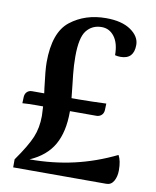

<svg xmlns="http://www.w3.org/2000/svg" viewBox="-80 -762 670 824"><g transform="rotate(10 255.0 -350.0)"><path d="M483 -66Q483 -39 472 -19.5Q461 0 440 0H34V-35Q82 -103 99.5 -145Q117 -187 117 -239Q117 -252 115 -280H85Q51 -280 25 -278L26 -306Q27 -320 35.5 -328Q44 -336 57 -336H110L107 -358Q97 -436 97 -469Q97 -600 161 -650Q225 -700 316 -700Q385 -700 424 -673Q463 -646 463 -609Q463 -547 405 -547Q392 -547 381 -550Q381 -602 359.5 -630.5Q338 -659 304 -659Q263 -659 238.5 -628.5Q214 -598 214 -515Q214 -476 218 -438.5Q222 -401 223 -393L229 -336H262Q283 -336 321 -337Q359 -338 380 -339L379 -310Q378 -296 369 -288Q360 -280 347 -280H232V-277Q232 -189 200 -133Q168 -77 97 -46Q199 -46 290.5 -67Q382 -88 470 -131Q483 -108 483 -66Z"/></g></svg>

Font: Arima Madurai ExtraBold
Style: Regular
Weight: 800
Designer: Joana Correia and Natanael Gama
Foundry: NDISCOVER
Version: Version 1.020